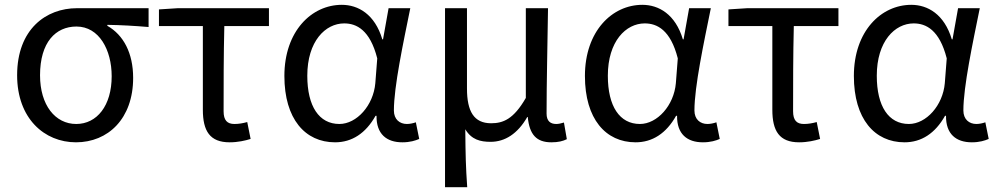

<svg xmlns="http://www.w3.org/2000/svg" viewBox="-20 -577 4134 796"><path d="M295 13C428 13 532 -85 532 -254C532 -357 492 -432 425 -470V-474C485 -473 535 -470 596 -465V-543H299C171 -543 51 -456 51 -265C51 -86 164 13 295 13ZM296 -63C209 -63 146 -141 146 -265C146 -402 211 -467 297 -467C391 -467 443 -370 443 -261C443 -139 382 -63 296 -63Z M932 13C966 13 997 6 1019 -1L1005 -71C987 -66 970 -63 952 -63C922 -63 907 -78 907 -116C907 -226 907 -346 910 -469H1095V-543H717L639 -538V-469H821V-122C821 -34 850 13 932 13Z M1369 13C1439 13 1496 -24 1537 -97H1541C1540 -21 1583 13 1648 13C1680 13 1702 6 1718 -1L1704 -70C1693 -66 1679 -63 1667 -63C1637 -63 1613 -82 1613 -119C1613 -218 1652 -400 1681 -543H1591L1568 -414H1565C1534 -518 1465 -557 1397 -557C1272 -557 1159 -448 1159 -262C1159 -84 1245 13 1369 13ZM1387 -63C1303 -63 1254 -136 1254 -263C1254 -406 1329 -480 1407 -480C1458 -480 1514 -453 1544 -335L1536 -232C1528 -140 1459 -63 1387 -63Z M1825 199H1917C1911 114 1910 66 1909 -41C1935 2 1971 11 2014 11C2073 11 2126 -22 2166 -92H2168C2175 -19 2204 13 2266 13C2295 13 2314 8 2330 0L2318 -69C2305 -65 2295 -63 2286 -63C2262 -63 2246 -75 2246 -106C2246 -237 2250 -396 2252 -543H2160V-171C2109 -82 2065 -66 2016 -66C1945 -66 1916 -115 1916 -210V-543H1825Z M2615 13C2685 13 2742 -24 2783 -97H2787C2786 -21 2829 13 2894 13C2926 13 2948 6 2964 -1L2950 -70C2939 -66 2925 -63 2913 -63C2883 -63 2859 -82 2859 -119C2859 -218 2898 -400 2927 -543H2837L2814 -414H2811C2780 -518 2711 -557 2643 -557C2518 -557 2405 -448 2405 -262C2405 -84 2491 13 2615 13ZM2633 -63C2549 -63 2500 -136 2500 -263C2500 -406 2575 -480 2653 -480C2704 -480 2760 -453 2790 -335L2782 -232C2774 -140 2705 -63 2633 -63Z M3293 13C3327 13 3358 6 3380 -1L3366 -71C3348 -66 3331 -63 3313 -63C3283 -63 3268 -78 3268 -116C3268 -226 3268 -346 3271 -469H3456V-543H3078L3000 -538V-469H3182V-122C3182 -34 3211 13 3293 13Z M3730 13C3800 13 3857 -24 3898 -97H3902C3901 -21 3944 13 4009 13C4041 13 4063 6 4079 -1L4065 -70C4054 -66 4040 -63 4028 -63C3998 -63 3974 -82 3974 -119C3974 -218 4013 -400 4042 -543H3952L3929 -414H3926C3895 -518 3826 -557 3758 -557C3633 -557 3520 -448 3520 -262C3520 -84 3606 13 3730 13ZM3748 -63C3664 -63 3615 -136 3615 -263C3615 -406 3690 -480 3768 -480C3819 -480 3875 -453 3905 -335L3897 -232C3889 -140 3820 -63 3748 -63Z"/></svg>

Font: Noto Sans CJK JP Regular
Style: Regular
Weight: 400
Designer: Ryoko NISHIZUKA (kana & ideographs); Paul D. Hunt (Latin, Greek & Cyrillic); Wenlong ZHANG (bopomofo); Sandoll Communica
Foundry: Adobe Systems Incorporated
Version: Version 1.001;PS 1.001;hotconv 1.0.78;makeotf.lib2.5.61930